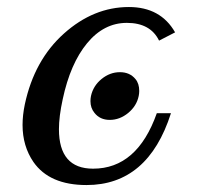

<svg xmlns="http://www.w3.org/2000/svg" viewBox="-20 -516 559 544"><path d="M291 -176.3Q263.2 -176.3 247.6 -196.3Q236.3 -210 236.3 -229.5Q236.3 -236.8 237.8 -244.1Q244.1 -272.9 267.8 -292.2Q291.5 -311.5 319.8 -311.5Q347.7 -311.5 363.8 -292Q374.5 -279.3 374.5 -258.3Q374.5 -251.5 373 -244.1Q367.2 -215.8 343.3 -196Q319.3 -176.3 291 -176.3ZM225.1 8.3Q120.1 8.3 74.7 -57.1Q43.9 -102.1 43.9 -162.1Q43.9 -189.5 50.3 -220.2Q77.1 -345.7 161.1 -420.9Q245.1 -496.1 345.2 -496.1Q435.1 -496.1 476.1 -424.3L430.7 -400.9Q406.2 -451.2 339.4 -451.2Q274.4 -451.2 226.8 -393.6Q179.2 -335.9 157.7 -234.9Q147 -186 147 -149.9Q147 -38.1 243.7 -38.1Q368.7 -38.1 424.3 -195.3H464.4Q399.4 8.3 225.1 8.3Z"/></svg>

Font: Munson
Style: Italic
Weight: 400
Italic angle: -12°
Designer: Paul James MIller
Foundry: High-Logic / Made with FontCreator
Version: Version 2.10;May 5, 2019;FontCreator 11.5.0.2430 64-bit